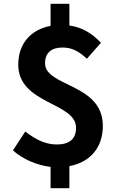

<svg xmlns="http://www.w3.org/2000/svg" viewBox="-20 -866 629 1010"><path d="M511 -641C468 -686 417 -722 345 -732V-846H246V-730C141 -710 76 -635 76 -526C76 -317 380 -329 380 -194C380 -137 348 -106 278 -106C221 -106 168 -131 113 -174L48 -75C101 -27 178 4 246 12V124H345V8C460 -14 521 -95 521 -204C521 -428 217 -409 217 -533C217 -588 250 -616 309 -616C360 -616 396 -595 437 -557Z"/></svg>

Font: Genne Gothic Bold
Style: Regular
Weight: 700
Designer: Ryoko NISHIZUKA (kana & ideographs); Paul D. Hunt (Latin, Greek & Cyrillic); Wenlong ZHANG (bopomofo); Sandoll Communica
Foundry: Adobe Systems Incorporated
Version: Version 1.004;PS 1.004;hotconv 16.6.51;makeotf.lib2.5.65220